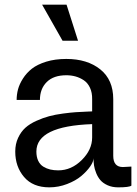

<svg xmlns="http://www.w3.org/2000/svg" viewBox="-20 -785 585 817"><path d="M312 -611.8H246.1L159.2 -765.1H263.2ZM482.9 12.2Q457.5 12.2 438 3.4Q418.5 -5.4 407.5 -18.1Q396.5 -30.8 389.4 -48.3Q382.3 -65.9 380.1 -81.1Q377.9 -96.2 377.9 -111.8Q377.9 -97.2 363.8 -76.7Q349.6 -56.2 325.9 -36.1Q302.2 -16.1 265.6 -2Q229 12.2 189.9 12.2Q120.1 12.2 82.5 -31.7Q44.9 -75.7 44.9 -140.1Q44.9 -172.4 57.1 -198.5Q69.3 -224.6 88.1 -241.5Q106.9 -258.3 135.3 -271Q163.6 -283.7 189.2 -290.5Q214.8 -297.4 248 -301.8Q281.2 -306.2 302.5 -307.6Q323.7 -309.1 350.6 -310.1Q365.7 -310.5 372.1 -311V-362.8Q372.6 -390.6 363 -411.4Q353.5 -432.1 336.7 -443.4Q319.8 -454.6 301.3 -459.7Q282.7 -464.8 262.2 -464.8Q208 -464.8 179 -436Q149.9 -407.2 149.9 -359.9H50.8Q50.8 -382.3 56.6 -404.5Q62.5 -426.8 77.6 -450.7Q92.8 -474.6 115.7 -492.7Q138.7 -510.7 176.5 -522.5Q214.4 -534.2 262.2 -534.2Q351.1 -534.2 406.5 -490Q461.9 -445.8 461.9 -362.8V-122.1Q461.9 -74.2 502.9 -74.2L539.1 -76.2V4.9Q529.8 12.2 482.9 12.2ZM228 -60.1Q283.7 -60.1 327.9 -104Q372.1 -147.9 372.1 -200.2V-256.8Q134.8 -248.5 134.8 -140.1Q134.8 -117.2 142.6 -100.8Q150.4 -84.5 164.3 -75.9Q178.2 -67.4 193.8 -63.7Q209.5 -60.1 228 -60.1Z"/></svg>

Font: Standard
Style: Regular
Weight: 400
Designer: Bryce Wilner
Version: Version 2.000;PS 2.0;hotconv 16.6.51;makeotf.lib2.5.65220 DE